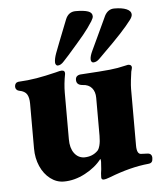

<svg xmlns="http://www.w3.org/2000/svg" viewBox="-51 -719 658 784"><g transform="rotate(-5 278.0 -326.5)"><path d="M333 11Q333 -4 336 -22L338 -52Q338 -62 336 -64Q311 -31 267.5 -8Q224 15 180 15Q150 15 124.5 -4.5Q99 -24 84.5 -57Q70 -90 70 -130V-314Q70 -339 61.5 -352.5Q53 -366 31 -370Q24 -371 19.5 -376Q15 -381 15 -389Q15 -396 19 -401Q23 -406 30 -407Q70 -409 105.5 -415Q141 -421 186 -432Q203 -437 210 -437Q224 -437 223 -423Q215 -382 215 -346V-155Q215 -119 230.5 -98Q246 -77 271 -76Q305 -76 327 -98Q333 -104 337 -119.5Q341 -135 341 -158V-314Q341 -339 328 -354.5Q315 -370 290 -371Q265 -373 265 -394Q265 -405 272 -410Q279 -415 290 -415Q373 -420 406.5 -423.5Q440 -427 468 -434Q480 -437 482 -437Q497 -437 497 -425Q497 -422 493 -408Q491 -396 488.5 -373.5Q486 -351 486 -338V-106Q486 -70 504 -70L528 -69Q538 -69 543 -64Q548 -59 548 -50Q548 -39 544 -33.5Q540 -28 530 -27Q456 -20 369 14Q351 21 342 21Q333 21 333 11ZM186 -473Q186 -488 194 -510Q201 -529 210.5 -553Q220 -577 229 -600L246 -643Q258 -674 288 -674Q322 -674 339 -668Q356 -662 356 -647Q356 -640 348 -627Q331 -600 309.5 -574Q288 -548 244 -498L222 -474Q209 -459 196 -459Q192 -459 189 -463Q186 -467 186 -473ZM332 -473Q332 -486 342 -507L365 -556Q410 -652 406 -644Q420 -671 446 -671Q478 -671 496.5 -663Q515 -655 515 -640Q515 -631 505 -618Q472 -574 390 -494L367 -471Q355 -459 342 -459Q338 -459 335 -462.5Q332 -466 332 -473Z"/></g></svg>

Font: EB Garamond ExtraBold
Style: Regular
Weight: 800
Designer: Georg Duffner and Octavio Pardo
Foundry: Georg Duffner
Version: Version 1.000